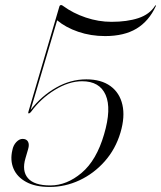

<svg xmlns="http://www.w3.org/2000/svg" viewBox="-20 -731 638 761"><path d="M29 -136Q32.5 -155 44.5 -167.8Q56.5 -180.5 69.5 -180.5Q85 -180.5 91 -169.5Q97 -158.5 91.5 -140L81 -104Q66 -53.5 90.8 -24.8Q115.5 4 179.5 4Q244.5 4 303.5 -45.8Q362.5 -95.5 392.5 -198.5Q422.5 -300 398.8 -354.5Q375 -409 305.5 -409Q253 -409 197 -374.5Q141 -340 102.5 -287Q97.5 -281.5 94.5 -281.5Q91 -281.5 92 -286L215 -704Q216.5 -711 222.5 -711Q225.5 -711 230 -707.5Q269.5 -678.5 320 -661.5Q370.5 -644.5 422 -644.5Q484 -644.5 528.5 -659.2Q573 -674 594.5 -708Q596 -710.5 597.5 -710Q598.5 -709.5 597.5 -706.5Q570 -647 521 -617.5Q472 -588 396.5 -588Q340 -588 290.2 -605Q240.5 -622 206.5 -650.5L101.5 -295.5Q144 -350.5 201.8 -383.5Q259.5 -416.5 322 -416.5Q381 -416.5 417.8 -389.8Q454.5 -363 465.2 -315.5Q476 -268 457.5 -205.5Q438 -140 395 -91.5Q352 -43 295.2 -16.5Q238.5 10 177 10Q120 10 83.8 -9.8Q47.5 -29.5 33.5 -62.8Q19.5 -96 29 -136Z"/></svg>

Font: Fraunces 144pt S000 Light
Style: Italic
Weight: 300
Italic angle: -16°
Version: Version 1.000; ttfautohint (v1.8.3)